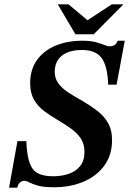

<svg xmlns="http://www.w3.org/2000/svg" viewBox="-20 -857 599 891"><path d="M60 14H22L61 -202H102Q105 -136 117.5 -101Q130 -66 156.5 -52.5Q183 -39 227 -39Q265 -39 298 -50Q331 -61 351.5 -86Q372 -111 372 -152Q372 -189 354.5 -215Q337 -241 308.5 -261Q280 -281 248 -300Q214 -320 185 -341.5Q156 -363 138 -394Q120 -425 120 -471Q120 -535 152 -579Q184 -623 238.5 -645.5Q293 -668 362 -668Q400 -668 424 -661.5Q448 -655 463.5 -648.5Q479 -642 491 -642Q500 -642 510 -647Q520 -652 526 -668H559L521 -464H482Q479 -551 451.5 -588Q424 -625 361 -625Q300 -625 267 -598.5Q234 -572 234 -523Q234 -493 251 -470Q268 -447 296 -428.5Q324 -410 357 -392Q393 -371 426 -347Q459 -323 479.5 -289.5Q500 -256 500 -207Q500 -138 464.5 -89Q429 -40 368 -14Q307 12 231 12Q182 12 156 4.5Q130 -3 116.5 -10.5Q103 -18 93 -18Q81 -18 72 -9.5Q63 -1 60 14ZM415 -698H330L248 -837H298L386 -763L499 -837H553Z"/></svg>

Font: STIX Two Text SemiBold
Style: Italic
Weight: 600
Italic angle: -12°
Designer: Ross Mills, John Hudson & Paul Hanslow, Tiro Typeworks Ltd; with prior portions MicroPress Inc. and Coen Hoffman, Elsevi
Foundry: Tiro Typeworks Ltd
Version: Version 2.13 b171